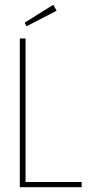

<svg xmlns="http://www.w3.org/2000/svg" viewBox="-20 -784 415 804"><path d="M63 0V-623H87V-22H322V0ZM91 -674 83 -689 203 -764 217 -739Z"/></svg>

Font: Inconsolata Condensed ExtraLight
Style: Regular
Weight: 200
Width: 3
Monospace: yes
Designer: Raph Levien, Cyreal, Brenton Simpson
Foundry: Raph Levien, Cyreal, Google
Version: Version 3.100; ttfautohint (v1.8.4.7-5d5b)